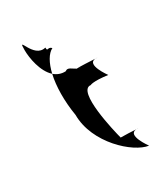

<svg xmlns="http://www.w3.org/2000/svg" viewBox="-125 -663 516 588"><g transform="rotate(-30 133.0 -369.0)"><path d="M45 -582C45 -638 56 -544 104 -557C104 -540 110 -557 122 -545C104 -536 90 -511 82 -477C54 -502 45 -554 45 -582ZM81 -332C81 -232 177 -145 229 -138C229 -138 184 -199 220 -201C207 -202 181 -203 166 -203C159 -229 119 -394 167 -388C167 -388 177 -395 229 -388C229 -388 184 -449 220 -451C202 -452 164 -454 155 -453C143 -459 132 -472 122 -463C106 -462 92 -468 82 -477C73 -438 72 -386 81 -332ZM161 -451C163 -451 165 -450 167 -450C165 -450 163 -450 161 -451ZM229 -200C229 -200 225 -201 220 -201C223 -201 226 -201 229 -200ZM229 -450C229 -450 225 -451 220 -451C223 -451 226 -451 229 -450Z"/></g></svg>

Font: bitstorm
Style: exext
Weight: 400
Version: Version 0.2